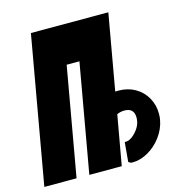

<svg xmlns="http://www.w3.org/2000/svg" viewBox="-149 -820 857 915"><g transform="rotate(-15 279.0 -362.5)"><path d="M85.5 -725H467.5L401.5 -351.5L417.5 -352Q463 -352 499 -331.5Q535 -311 555.2 -275.2Q575.5 -239.5 575.5 -196.5Q575.5 -179 573 -166Q565 -122.5 537.5 -85.2Q510 -48 471.5 -26Q433 -4 394.5 -4Q387 -4 382.8 -6Q378.5 -8 374.5 -11.5L383 -108L386 -107.5Q389 -107.5 392 -107.8Q395 -108 397 -108.5Q399 -109 397.5 -109Q405.5 -109 420.8 -120.2Q436 -131.5 449.2 -150Q462.5 -168.5 466 -189Q467.5 -198 467.5 -207Q467.5 -228.5 456 -240.8Q444.5 -253 420 -253Q400.5 -253 383 -245L339.5 0H179.5L274 -535H211L116.5 0H-42.5Z"/></g></svg>

Font: JuliaMono Black
Style: Italic
Weight: 900
Italic angle: -9°
Monospace: yes
Designer: cormullion
Foundry: corm
Version: Version 0.057; ttfautohint (v1.8.4)